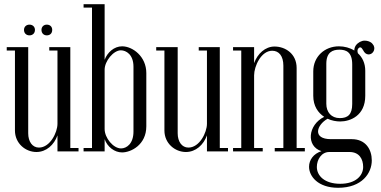

<svg xmlns="http://www.w3.org/2000/svg" viewBox="-20 -719 1810 912"><path d="M94 -577C94 -561 105 -551 120 -551C135 -551 146 -561 146 -577C146 -592 135 -602 120 -602C105 -602 94 -592 94 -577ZM177 -577C177 -561 188 -551 202 -551C218 -551 228 -561 228 -577C228 -592 218 -602 202 -602C188 -602 177 -592 177 -577ZM353 -16H314V-495H214V-479H253V-131C253 -90 218 -18 165 -18C134 -18 114 -46 114 -86V-495H12V-479H51V-99C51 -38 101 3 153 3C200 3 237 -31 253 -76V0H353Z M377 0H477V-58C490 -21 524 5 560 5C602 5 675 -31 675 -119V-372C675 -451 610 -499 560 -499C522 -499 490 -470 477 -435V-699H377V-683H417V-16H377ZM477 -388C477 -429 519 -480 554 -480C579 -480 614 -460 614 -402V-94C614 -36 581 -14 555 -14C518 -14 477 -64 477 -106Z M1063 -16H1024V-495H924V-479H963V-131C963 -90 928 -18 875 -18C844 -18 824 -46 824 -86V-495H722V-479H761V-99C761 -38 811 3 863 3C910 3 947 -31 963 -76V0H1063Z M1087 0H1228V-16H1187V-361C1187 -404 1220 -478 1273 -478C1305 -478 1326 -453 1326 -407V-16H1285V0H1428V-16H1389V-396C1389 -464 1335 -498 1284 -498C1240 -498 1203 -464 1187 -419V-495H1087V-479H1126V-16H1087Z M1468 -264C1468 -215 1491 -183 1520 -164C1442 -126 1433 -24 1507 -1C1469 11 1448 41 1448 73C1448 118 1490 173 1586 173C1700 173 1746 103 1746 43C1746 -9 1717 -58 1651 -58H1552C1463 -58 1483 -125 1536 -155C1555 -146 1577 -142 1596 -142C1643 -142 1715 -169 1715 -264V-383C1715 -419 1701 -447 1680 -466C1677 -475 1677 -484 1683 -490C1696 -503 1703 -482 1710 -472C1717 -462 1728 -459 1736 -461C1754 -464 1768 -491 1749 -511C1741 -521 1726 -526 1712 -526C1697 -526 1680 -517 1670 -503C1665 -495 1663 -488 1663 -479C1642 -492 1616 -499 1590 -499C1522 -499 1468 -450 1468 -380ZM1530 -416C1530 -471 1560 -483 1592 -483C1624 -483 1653 -472 1653 -413V-225C1653 -175 1632 -158 1594 -158C1554 -158 1530 -186 1530 -226ZM1485 74C1485 39 1507 3 1544 3H1640C1687 3 1705 37 1705 74C1705 115 1670 154 1596 154C1522 154 1485 116 1485 74Z"/></svg>

Font: Emberly
Style: Regular
Weight: 400
Designer: Rajesh Rajput
Foundry: Rajesh Rajput
Version: Version 1.000